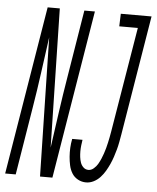

<svg xmlns="http://www.w3.org/2000/svg" viewBox="-93 -780 680 834"><g transform="rotate(5 247.0 -363.5)"><path d="M-40 0 81 -735H134L147 -129Q158 -207 169 -285Q180 -363 193 -441L241 -735H287L166 0H112L99 -606Q88 -528 77.5 -450Q67 -372 54 -294L6 0ZM313 8Q294 8 277.5 -1Q261 -10 251.5 -25.5Q242 -41 238 -59.5Q234 -78 232.5 -97Q231 -116 232 -135.5Q233 -155 237 -175H282Q280 -163 278.5 -150Q277 -137 277 -124.5Q277 -112 278.5 -99.5Q280 -87 284 -75.5Q288 -64 297 -55.5Q306 -47 319 -47Q331 -47 342 -56.5Q353 -66 359.5 -77.5Q366 -89 371 -100.5Q376 -112 380 -124Q384 -136 387.5 -148.5Q391 -161 393.5 -173Q396 -185 398.5 -197Q401 -209 403 -222L479 -680H398L400 -735H534L448 -213Q445 -196 442 -179.5Q439 -163 434.5 -146.5Q430 -130 424.5 -113.5Q419 -97 412 -81.5Q405 -66 396 -50.5Q387 -35 374.5 -21.5Q362 -8 346 0Q330 8 313 8Z"/></g></svg>

Font: Iosevka Light Oblique
Style: Regular
Weight: 300
Italic angle: -9°
Monospace: yes
Designer: Belleve Invis
Foundry: Belleve Invis
Version: Version 32.5.0; ttfautohint (v1.8.4)